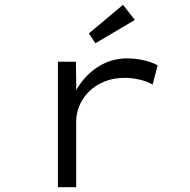

<svg xmlns="http://www.w3.org/2000/svg" viewBox="-20 -779 791 799"><path d="M221 0V-522H296L298 -357L275 -352Q292 -405 326.5 -446.5Q361 -488 407.5 -512Q454 -536 508 -536Q545 -536 579.5 -528Q614 -520 636 -507L615 -427Q592 -441 559.5 -448Q527 -455 501 -455Q451 -455 413 -439Q375 -423 349 -396.5Q323 -370 310 -338Q297 -306 297 -272V0ZM377 -599 350 -640 492 -759 541 -696Z"/></svg>

Font: Lexend Zetta Light
Style: Regular
Weight: 300
Designer: Bonnie Shaver-Troup, Thomas Jockin
Foundry: Lexend
Version: Version 1.007